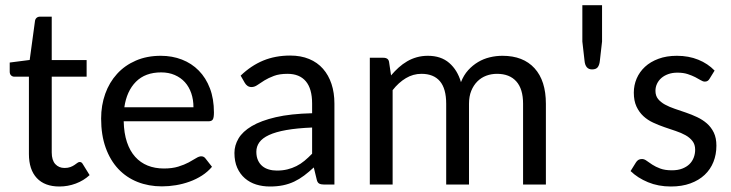

<svg xmlns="http://www.w3.org/2000/svg" viewBox="-20 -695 2751 723"><path d="M203.6 7.3Q148.4 7.3 118.7 -24.4Q88.9 -56.2 88.9 -115.2V-406.2H34.2Q26.9 -406.2 21.7 -411.1Q16.6 -416 16.6 -425.3V-459.5L91.8 -469.2L111.8 -616.2Q112.8 -623.5 117.9 -627.9Q123 -632.3 130.9 -632.3H174.8V-468.8H306.2V-406.2H174.8V-121.1Q174.8 -91.8 188.2 -77.1Q201.7 -62.5 223.1 -62.5Q235.8 -62.5 244.9 -65.9Q253.9 -69.3 260.3 -73.7Q266.6 -78.1 271.2 -81.5Q275.9 -85 279.8 -85Q284.2 -85 286.9 -83Q289.6 -81.1 292 -76.7L317.4 -35.6Q295.4 -15.1 265.6 -3.9Q235.8 7.3 203.6 7.3Z M585.4 -484.9Q628.4 -484.9 665 -470.7Q701.7 -456.5 728.5 -429.2Q755.4 -401.9 770.5 -362.3Q785.6 -322.8 785.6 -271.5Q785.6 -251.5 781.2 -244.9Q776.9 -238.3 765.1 -238.3H445.8Q446.8 -193.4 458 -159.9Q469.2 -126.5 489 -104.5Q508.8 -82.5 536.1 -71.5Q563.5 -60.5 597.2 -60.5Q628.4 -60.5 651.4 -67.6Q674.3 -74.7 690.7 -83.5Q707 -92.3 718.3 -99.4Q729.5 -106.4 737.8 -106.4Q743.2 -106.4 747.1 -104.2Q751 -102.1 753.9 -98.1L778.3 -66.9Q762.2 -47.9 740.5 -33.9Q718.8 -20 693.8 -11Q668.9 -2 642.3 2.4Q615.7 6.8 589.8 6.8Q540 6.8 498 -9.8Q456.1 -26.4 425.5 -58.8Q395 -91.3 377.9 -138.9Q360.8 -186.5 360.8 -248.5Q360.8 -298.3 376.2 -341.6Q391.6 -384.8 420.7 -416.7Q449.7 -448.7 491.5 -466.8Q533.2 -484.9 585.4 -484.9ZM586.9 -422.4Q526.9 -422.4 491.9 -387.2Q457 -352.1 448.2 -291H708.5Q708.5 -319.8 700.2 -344Q691.9 -368.2 676.3 -385.5Q660.6 -402.8 637.9 -412.6Q615.2 -422.4 586.9 -422.4Z M1201.2 0Q1188.5 0 1181.6 -3.9Q1174.8 -7.8 1172.4 -20L1161.6 -64.5Q1143.1 -47.4 1125.2 -33.9Q1107.4 -20.5 1087.9 -11.2Q1068.4 -2 1045.9 2.7Q1023.4 7.3 996.6 7.3Q968.8 7.3 944.6 -0.2Q920.4 -7.8 902.1 -23.7Q883.8 -39.6 873.3 -63.2Q862.8 -86.9 862.8 -119.1Q862.8 -147.5 878.2 -173.6Q893.6 -199.7 928.2 -220.2Q962.9 -240.7 1018.6 -253.7Q1074.2 -266.6 1155.3 -268.6V-305.2Q1155.3 -360.8 1131.6 -388.9Q1107.9 -417 1062.5 -417Q1032.2 -417 1011.5 -409.2Q990.7 -401.4 975.6 -392.1Q960.4 -382.8 949.5 -375Q938.5 -367.2 927.2 -367.2Q918.5 -367.2 912.1 -371.6Q905.8 -376 901.9 -382.8L886.2 -410.2Q925.8 -448.2 971.4 -467Q1017.1 -485.8 1072.8 -485.8Q1112.8 -485.8 1144 -472.9Q1175.3 -460 1196.3 -436Q1217.3 -412.1 1228.3 -378.9Q1239.3 -345.7 1239.3 -305.2V0ZM1022.5 -52.7Q1043.9 -52.7 1062 -57.1Q1080.1 -61.5 1096.2 -69.6Q1112.3 -77.6 1126.7 -89.6Q1141.1 -101.6 1155.3 -116.2V-214.8Q1098.1 -212.4 1058.1 -205.3Q1018.1 -198.2 992.9 -186.5Q967.8 -174.8 956.5 -158.9Q945.3 -143.1 945.3 -123.5Q945.3 -105 951.4 -91.6Q957.5 -78.1 967.8 -69.6Q978 -61 992.2 -56.9Q1006.3 -52.7 1022.5 -52.7Z M1372.6 0V-477.5H1423.3Q1433.1 -477.5 1438.7 -473.4Q1444.3 -469.2 1445.3 -460L1452.6 -411.1Q1466.3 -427.2 1481.2 -440.7Q1496.1 -454.1 1513.2 -464.1Q1530.3 -474.1 1549.8 -479.5Q1569.3 -484.9 1591.3 -484.9Q1640.6 -484.9 1671.6 -458Q1702.6 -431.2 1715.8 -385.7Q1726.1 -412.1 1742.9 -430.7Q1759.8 -449.2 1780.3 -461.4Q1800.8 -473.6 1824.2 -479.2Q1847.7 -484.9 1872.1 -484.9Q1950.2 -484.9 1992.9 -438Q2035.6 -391.1 2035.6 -304.2V0H1949.7V-304.2Q1949.7 -359.9 1924.3 -388.4Q1898.9 -417 1851.6 -417Q1830.1 -417 1811 -409.9Q1792 -402.8 1777.6 -388.4Q1763.2 -374 1754.6 -353Q1746.1 -332 1746.1 -304.2V0H1660.2V-304.2Q1660.2 -361.3 1636.5 -389.2Q1612.8 -417 1566.9 -417Q1535.6 -417 1508.3 -400.6Q1481 -384.3 1458.5 -355.5V0Z M2247.1 -675.3V-538.6L2238.8 -465.8Q2237.3 -450.7 2231 -442.1Q2224.6 -433.6 2209.5 -433.6Q2196.8 -433.6 2189.7 -441.9Q2182.6 -450.2 2181.2 -465.8L2172.9 -538.6V-675.3Z M2651.9 -398.4Q2646 -387.7 2634.3 -387.7Q2627 -387.7 2618.4 -393.1Q2609.9 -398.4 2597.9 -404.5Q2585.9 -410.6 2569.6 -416Q2553.2 -421.4 2530.8 -421.4Q2511.7 -421.4 2496.6 -416Q2481.4 -410.6 2470.7 -401.4Q2460 -392.1 2454.1 -379.6Q2448.2 -367.2 2448.2 -353Q2448.2 -334.5 2458 -322.3Q2467.8 -310.1 2483.9 -301.3Q2500 -292.5 2520.8 -285.4Q2541.5 -278.3 2563 -271Q2584.5 -263.7 2605.2 -253.9Q2626 -244.1 2642.1 -230Q2658.2 -215.8 2668 -195.6Q2677.7 -175.3 2677.7 -146.5Q2677.7 -113.3 2666.5 -85.2Q2655.3 -57.1 2633.5 -36.6Q2611.8 -16.1 2579.8 -4.4Q2547.9 7.3 2506.3 7.3Q2459 7.3 2420.2 -8.8Q2381.3 -24.9 2354.5 -50.8L2374.5 -83Q2378.4 -89.4 2383.8 -92.8Q2389.2 -96.2 2397.5 -96.2Q2406.2 -96.2 2415 -89.6Q2423.8 -83 2436.3 -75Q2448.7 -66.9 2466.3 -60.3Q2483.9 -53.7 2510.3 -53.7Q2532.7 -53.7 2549.1 -60.1Q2565.4 -66.4 2576.2 -76.9Q2586.9 -87.4 2592.3 -101.6Q2597.7 -115.7 2597.7 -131.3Q2597.7 -150.9 2587.6 -163.8Q2577.6 -176.8 2561.5 -185.8Q2545.4 -194.8 2524.7 -201.7Q2503.9 -208.5 2482.2 -216.1Q2460.4 -223.6 2439.7 -233.2Q2418.9 -242.7 2402.8 -257.6Q2386.7 -272.5 2376.7 -293.9Q2366.7 -315.4 2366.7 -346.2Q2366.7 -374 2377.4 -399.2Q2388.2 -424.3 2408.7 -443.4Q2429.2 -462.4 2459.5 -473.6Q2489.7 -484.9 2528.8 -484.9Q2573.2 -484.9 2609.4 -470.2Q2645.5 -455.6 2670.9 -429.2Z"/></svg>

Font: Carlito
Style: Regular
Weight: 400
Designer: Lukasz Dziedzic
Foundry: tyPoland Lukasz Dziedzic
Version: Version 1.104